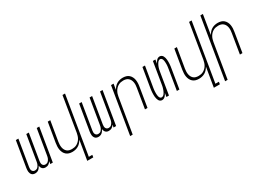

<svg xmlns="http://www.w3.org/2000/svg" viewBox="-30 -1574 3561 2627"><g transform="rotate(-30 1750.0 -260.0)"><path d="M262 8Q247 8 234 3.5Q221 -1 211.5 -11Q202 -21 197 -34Q192 -47 191 -61Q184 -47 175 -34Q166 -21 154 -11Q142 -1 127 3.5Q112 8 97 8Q83 8 69.5 3.5Q56 -1 47 -10.5Q38 -20 32.5 -33Q27 -46 25.5 -60Q24 -74 25 -88.5Q26 -103 28 -117L95 -520H135L67 -110Q65 -96 65 -81.5Q65 -67 71 -54.5Q77 -42 88.5 -35Q100 -28 115 -28Q126 -28 137 -31.5Q148 -35 156.5 -43Q165 -51 171.5 -60.5Q178 -70 182.5 -80.5Q187 -91 189.5 -102Q192 -113 194 -124L260 -520H300L232 -110Q230 -96 230 -81.5Q230 -67 236 -54.5Q242 -42 253.5 -35Q265 -28 280 -28Q291 -28 302 -31.5Q313 -35 321.5 -43Q330 -51 336.5 -60.5Q343 -70 347.5 -80.5Q352 -91 354.5 -102Q357 -113 359 -124L425 -520H465L379 0H339L346 -42Q339 -31 330 -21.5Q321 -12 310 -5Q299 2 286.5 5Q274 8 262 8Z M799 215 850 -90Q837 -68 820 -48.5Q803 -29 780.5 -16Q758 -3 734 2.5Q710 8 686 8Q659 8 634.5 1Q610 -6 591 -22.5Q572 -39 561 -61.5Q550 -84 545.5 -109.5Q541 -135 542.5 -162Q544 -189 548 -215L599 -520H639L587 -209Q584 -188 583 -166.5Q582 -145 585.5 -124Q589 -103 598 -85Q607 -67 622 -53.5Q637 -40 657.5 -34.5Q678 -29 700 -29Q720 -29 740 -33Q760 -37 778.5 -47.5Q797 -58 813 -74Q829 -90 839.5 -108.5Q850 -127 856 -147Q862 -167 866 -187L956 -735H996L845 178H900L894 215Z M1262 8Q1247 8 1234 3.5Q1221 -1 1211.5 -11Q1202 -21 1197 -34Q1192 -47 1191 -61Q1184 -47 1175 -34Q1166 -21 1154 -11Q1142 -1 1127 3.5Q1112 8 1097 8Q1083 8 1069.5 3.5Q1056 -1 1047 -10.5Q1038 -20 1032.5 -33Q1027 -46 1025.5 -60Q1024 -74 1025 -88.5Q1026 -103 1028 -117L1095 -520H1135L1067 -110Q1065 -96 1065 -81.5Q1065 -67 1071 -54.5Q1077 -42 1088.5 -35Q1100 -28 1115 -28Q1126 -28 1137 -31.5Q1148 -35 1156.5 -43Q1165 -51 1171.5 -60.5Q1178 -70 1182.5 -80.5Q1187 -91 1189.5 -102Q1192 -113 1194 -124L1260 -520H1300L1232 -110Q1230 -96 1230 -81.5Q1230 -67 1236 -54.5Q1242 -42 1253.5 -35Q1265 -28 1280 -28Q1291 -28 1302 -31.5Q1313 -35 1321.5 -43Q1330 -51 1336.5 -60.5Q1343 -70 1347.5 -80.5Q1352 -91 1354.5 -102Q1357 -113 1359 -124L1425 -520H1465L1379 0H1339L1346 -42Q1339 -31 1330 -21.5Q1321 -12 1310 -5Q1299 2 1286.5 5Q1274 8 1262 8Z M1477 215 1599 -520H1639L1624 -430Q1637 -452 1654 -471.5Q1671 -491 1693 -504Q1715 -517 1739 -522.5Q1763 -528 1787 -528Q1814 -528 1839 -521Q1864 -514 1882.5 -497.5Q1901 -481 1912.5 -458.5Q1924 -436 1928 -410.5Q1932 -385 1931 -358Q1930 -331 1925 -305L1875 0H1835L1886 -311Q1890 -332 1891 -353.5Q1892 -375 1888.5 -396Q1885 -417 1876 -435Q1867 -453 1851.5 -466.5Q1836 -480 1816 -485.5Q1796 -491 1774 -491Q1754 -491 1734 -487Q1714 -483 1695 -472.5Q1676 -462 1660.5 -446Q1645 -430 1634.5 -411.5Q1624 -393 1617.5 -373Q1611 -353 1608 -333L1517 215Z M2104 8Q2087 8 2074 -0.5Q2061 -9 2054 -22.5Q2047 -36 2043 -51.5Q2039 -67 2037 -83.5Q2035 -100 2035.5 -116Q2036 -132 2036.5 -149Q2037 -166 2039.5 -182.5Q2042 -199 2044 -215L2095 -520H2135L2083 -210Q2081 -197 2079 -184Q2077 -171 2076 -158Q2075 -145 2074.5 -132Q2074 -119 2074.5 -106.5Q2075 -94 2076.5 -81.5Q2078 -69 2082 -57.5Q2086 -46 2094.5 -37Q2103 -28 2116 -28Q2128 -28 2139 -35Q2150 -42 2157.5 -52Q2165 -62 2171 -73Q2177 -84 2181 -95Q2185 -106 2189 -117.5Q2193 -129 2196 -140.5Q2199 -152 2201 -163.5Q2203 -175 2205 -187L2260 -520H2300L2290 -459Q2296 -471 2303.5 -483Q2311 -495 2320.5 -505.5Q2330 -516 2343 -522Q2356 -528 2369 -528Q2386 -528 2399 -519.5Q2412 -511 2419.5 -497.5Q2427 -484 2431 -468.5Q2435 -453 2436.5 -436.5Q2438 -420 2438 -404Q2438 -388 2437 -371Q2436 -354 2434 -337.5Q2432 -321 2429 -305L2379 0H2339L2390 -310Q2392 -323 2394 -336Q2396 -349 2397.5 -362Q2399 -375 2399 -388Q2399 -401 2398.5 -413.5Q2398 -426 2396.5 -438.5Q2395 -451 2391 -462.5Q2387 -474 2378.5 -483Q2370 -492 2357 -492Q2345 -492 2334.5 -485Q2324 -478 2316.5 -468Q2309 -458 2303 -447Q2297 -436 2292.5 -425Q2288 -414 2284 -402.5Q2280 -391 2277.5 -379.5Q2275 -368 2273 -356.5Q2271 -345 2269 -333L2214 0H2174L2184 -61Q2178 -49 2170.5 -37Q2163 -25 2153 -14.5Q2143 -4 2130 2Q2117 8 2104 8Z M2799 215 2850 -90Q2837 -68 2820 -48.5Q2803 -29 2780.5 -16Q2758 -3 2734 2.5Q2710 8 2686 8Q2659 8 2634.5 1Q2610 -6 2591 -22.5Q2572 -39 2561 -61.5Q2550 -84 2545.5 -109.5Q2541 -135 2542.5 -162Q2544 -189 2548 -215L2599 -520H2639L2587 -209Q2584 -188 2583 -166.5Q2582 -145 2585.5 -124Q2589 -103 2598 -85Q2607 -67 2622 -53.5Q2637 -40 2657.5 -34.5Q2678 -29 2700 -29Q2720 -29 2740 -33Q2760 -37 2778.5 -47.5Q2797 -58 2813 -74Q2829 -90 2839.5 -108.5Q2850 -127 2856 -147Q2862 -167 2866 -187L2956 -735H2996L2845 178H2900L2894 215Z M2977 215 3134 -735H3174L3124 -430Q3137 -452 3154 -471.5Q3171 -491 3193 -504Q3215 -517 3239 -522.5Q3263 -528 3287 -528Q3314 -528 3339 -521Q3364 -514 3382.5 -497.5Q3401 -481 3412.5 -458.5Q3424 -436 3428 -410.5Q3432 -385 3431 -358Q3430 -331 3425 -305L3375 0H3335L3386 -311Q3390 -332 3391 -353.5Q3392 -375 3388.5 -396Q3385 -417 3376 -435Q3367 -453 3351.5 -466.5Q3336 -480 3316 -485.5Q3296 -491 3274 -491Q3254 -491 3234 -487Q3214 -483 3195 -472.5Q3176 -462 3160.5 -446Q3145 -430 3134.5 -411.5Q3124 -393 3117.5 -373Q3111 -353 3108 -333L3017 215Z"/></g></svg>

Font: Iosevka Extralight
Style: Italic
Weight: 200
Italic angle: -9°
Monospace: yes
Designer: Belleve Invis
Foundry: Belleve Invis
Version: Version 32.5.0; ttfautohint (v1.8.4)